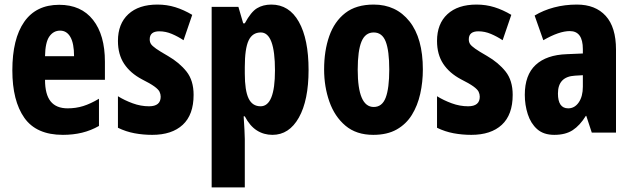

<svg xmlns="http://www.w3.org/2000/svg" viewBox="-20 -580 2767 840"><path d="M239 -559Q335 -559 387 -493Q439 -427 439 -310V-231H177Q177 -167 201.5 -136.5Q226 -106 276 -106Q312 -106 344 -116Q376 -126 413 -148V-29Q378 -9 339 0.5Q300 10 255 10Q139 10 86.5 -64.5Q34 -139 34 -272Q34 -410 86 -484.5Q138 -559 239 -559ZM243 -446Q214 -446 196 -420.5Q178 -395 177 -334H304Q304 -390 288 -418Q272 -446 243 -446Z M827 -165Q827 -78 779.5 -34Q732 10 646 10Q606 10 568.5 3Q531 -4 496 -21V-159Q525 -141 560.5 -128Q596 -115 632 -115Q683 -115 683 -157Q683 -168 678 -178.5Q673 -189 655 -202Q637 -215 601 -233Q550 -260 523 -301Q496 -342 496 -401Q496 -476 541.5 -518Q587 -560 669 -560Q710 -560 747 -548.5Q784 -537 821 -515L783 -404Q759 -420 732 -431.5Q705 -443 677 -443Q635 -443 635 -408Q635 -396 640.5 -387.5Q646 -379 663 -367Q680 -355 715 -335Q765 -306 796 -267Q827 -228 827 -165Z M1167 -560Q1245 -560 1287.5 -484.5Q1330 -409 1330 -274Q1330 -141 1287.5 -65.5Q1245 10 1172 10Q1134 10 1103.5 -9.5Q1073 -29 1051 -71H1046Q1048 -37 1049.5 -12.5Q1051 12 1051 28V240H906V-550H1023L1044 -478H1051Q1078 -528 1104.5 -544Q1131 -560 1167 -560ZM1121 -438Q1084 -438 1067.5 -402.5Q1051 -367 1051 -287V-258Q1051 -184 1067.5 -149.5Q1084 -115 1120 -115Q1183 -115 1183 -272Q1183 -438 1121 -438Z M1830 -276Q1830 -221 1818.5 -169.5Q1807 -118 1782 -77.5Q1757 -37 1715.5 -13.5Q1674 10 1613 10Q1539 10 1491.5 -30Q1444 -70 1421 -135.5Q1398 -201 1398 -276Q1398 -358 1420.5 -422Q1443 -486 1490.5 -523Q1538 -560 1615 -560Q1713 -560 1771.5 -486.5Q1830 -413 1830 -276ZM1545 -275Q1545 -112 1615 -112Q1652 -112 1667.5 -153Q1683 -194 1683 -276Q1683 -358 1667.5 -398Q1652 -438 1615 -438Q1578 -438 1561.5 -398Q1545 -358 1545 -275Z M2223 -165Q2223 -78 2175.5 -34Q2128 10 2042 10Q2002 10 1964.5 3Q1927 -4 1892 -21V-159Q1921 -141 1956.5 -128Q1992 -115 2028 -115Q2079 -115 2079 -157Q2079 -168 2074 -178.5Q2069 -189 2051 -202Q2033 -215 1997 -233Q1946 -260 1919 -301Q1892 -342 1892 -401Q1892 -476 1937.5 -518Q1983 -560 2065 -560Q2106 -560 2143 -548.5Q2180 -537 2217 -515L2179 -404Q2155 -420 2128 -431.5Q2101 -443 2073 -443Q2031 -443 2031 -408Q2031 -396 2036.5 -387.5Q2042 -379 2059 -367Q2076 -355 2111 -335Q2161 -306 2192 -267Q2223 -228 2223 -165Z M2504 -560Q2585 -560 2630 -510.5Q2675 -461 2675 -363V0H2569L2545 -73H2543Q2517 -31 2485.5 -10.5Q2454 10 2405 10Q2358 10 2330 -15Q2302 -40 2289 -80.5Q2276 -121 2276 -165Q2276 -252 2323.5 -296Q2371 -340 2460 -343L2530 -346V-365Q2530 -444 2473 -444Q2426 -444 2357 -404L2319 -512Q2357 -535 2404 -547.5Q2451 -560 2504 -560ZM2496 -249Q2421 -245 2421 -171Q2421 -106 2466 -106Q2494 -106 2512 -132Q2530 -158 2530 -201V-251Z"/></svg>

Font: Noto Sans Lao ExtraCondensed ExtraBold
Style: Regular
Weight: 800
Width: 2
Designer: Monotype Design Team
Foundry: Monotype Imaging Inc.
Version: Version 2.003; ttfautohint (v1.8.4.7-5d5b)